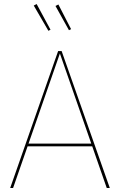

<svg xmlns="http://www.w3.org/2000/svg" viewBox="-20 -935 597 955"><path d="M162.3 -914.9 147.9 -907.4 220.7 -781.9 231.3 -787.1ZM270.4 -912.7 256 -905.3 323 -784.7 333.6 -790ZM510.9 0H526.1L286.6 -680.9H269.1L30.7 0H45.1L117.2 -207H438.8ZM121.9 -220.6 277.9 -669 434 -220.6Z"/></svg>

Font: Fira Sans Hair
Style: Regular
Weight: 100
Designer: bBox Type GmbH & Carrois Corporate GbR & Edenspiekermann AG
Foundry: bBox Type GmbH & Carrois Corporate GbR & Edenspiekermann AG
Version: Version 4.300;PS 004.300;hotconv 1.0.88;makeotf.lib2.5.64775